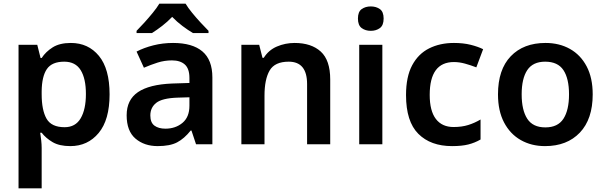

<svg xmlns="http://www.w3.org/2000/svg" viewBox="-20 -786 3298 1046"><path d="M366 -552Q461 -552 519 -481.5Q577 -411 577 -272Q577 -133 517.5 -61.5Q458 10 363 10Q303 10 266 -12Q229 -34 207 -63H199Q202 -44 204.5 -21.5Q207 1 207 20V240H81V-542H183L201 -470H207Q229 -504 267 -528Q305 -552 366 -552ZM330 -450Q263 -450 235.5 -410Q208 -370 207 -289V-273Q207 -186 233.5 -139.5Q260 -93 332 -93Q391 -93 419.5 -141.5Q448 -190 448 -274Q448 -358 419.5 -404Q391 -450 330 -450Z M923 -552Q1028 -552 1082.5 -506Q1137 -460 1137 -364V0H1048L1023 -75H1019Q984 -31 945 -10.5Q906 10 839 10Q766 10 718 -31Q670 -72 670 -158Q670 -242 731.5 -284Q793 -326 918 -331L1012 -334V-361Q1012 -412 987 -434.5Q962 -457 917 -457Q876 -457 838.5 -445Q801 -433 764 -417L724 -505Q764 -526 815.5 -539Q867 -552 923 -552ZM946 -254Q863 -251 831 -225.5Q799 -200 799 -157Q799 -118 821.5 -101.5Q844 -85 881 -85Q936 -85 974 -116.5Q1012 -148 1012 -210V-256ZM991 -766Q1004 -744 1026.5 -716.5Q1049 -689 1073 -663Q1097 -637 1116 -618V-606H1031Q1004 -622 974 -644.5Q944 -667 918 -694Q892 -667 863.5 -645Q835 -623 808 -606H724V-618Q743 -637 766.5 -663Q790 -689 812.5 -716.5Q835 -744 848 -766Z M1585 -552Q1676 -552 1727.5 -505Q1779 -458 1779 -353V0H1653V-328Q1653 -450 1553 -450Q1477 -450 1449 -402Q1421 -354 1421 -265V0H1295V-542H1392L1410 -471H1417Q1443 -513 1488.5 -532.5Q1534 -552 1585 -552Z M2000 -751Q2029 -751 2049.5 -736.5Q2070 -722 2070 -685Q2070 -648 2049.5 -633Q2029 -618 2000 -618Q1971 -618 1950.5 -633Q1930 -648 1930 -685Q1930 -722 1950.5 -736.5Q1971 -751 2000 -751ZM2063 -542V0H1937V-542Z M2443 10Q2326 10 2259 -57Q2192 -124 2192 -268Q2192 -368 2225.5 -430.5Q2259 -493 2318 -522.5Q2377 -552 2453 -552Q2504 -552 2544 -542Q2584 -532 2612 -518L2575 -419Q2544 -431 2513 -439.5Q2482 -448 2453 -448Q2321 -448 2321 -269Q2321 -182 2354.5 -138Q2388 -94 2451 -94Q2496 -94 2531 -105Q2566 -116 2598 -135V-26Q2567 -8 2531.5 1Q2496 10 2443 10Z M3209 -272Q3209 -137 3139 -63.5Q3069 10 2949 10Q2875 10 2817 -23Q2759 -56 2726 -119Q2693 -182 2693 -272Q2693 -407 2762.5 -479.5Q2832 -552 2952 -552Q3027 -552 3085 -519.5Q3143 -487 3176 -424.5Q3209 -362 3209 -272ZM2822 -272Q2822 -186 2852.5 -139Q2883 -92 2951 -92Q3019 -92 3049.5 -139Q3080 -186 3080 -272Q3080 -358 3049.5 -404Q3019 -450 2950 -450Q2883 -450 2852.5 -404Q2822 -358 2822 -272Z"/></svg>

Font: Noto Sans Malayalam SemiBold
Style: Regular
Weight: 600
Designer: Jelle Bosma - Monotype Design Team
Foundry: Monotype Imaging Inc.
Version: Version 2.104; ttfautohint (v1.8.4.7-5d5b)